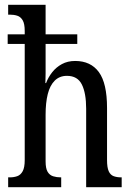

<svg xmlns="http://www.w3.org/2000/svg" viewBox="-20 -780 549 800"><path d="M14 0V-41H21Q38 -41 52 -46Q66 -51 74.5 -66.5Q83 -82 83 -113V-597H12V-637H83V-651Q83 -681 74.5 -695.5Q66 -710 52 -714.5Q38 -719 21 -719H14V-760H170V-637H302V-597H170V-503Q170 -489 170 -474.5Q170 -460 169.5 -449Q169 -438 169 -434H172Q181 -458 197.5 -479Q214 -500 238 -513Q262 -526 293 -526Q358 -526 392 -479.5Q426 -433 426 -330V-113Q426 -82 433 -66.5Q440 -51 453.5 -46Q467 -41 485 -41H487V0H339V-327Q339 -392 321 -428Q303 -464 259 -464Q228 -464 208 -444Q188 -424 179 -388Q170 -352 170 -302V-108Q170 -78 178.5 -64Q187 -50 201.5 -45.5Q216 -41 233 -41H235V0Z"/></svg>

Font: Noto Serif Khmer ExtraCondensed
Style: Regular
Weight: 400
Width: 2
Designer: Danh Hong and the Monotype Design Team
Foundry: Monotype Imaging Inc.
Version: Version 2.004